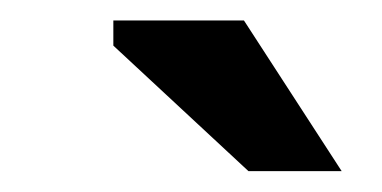

<svg xmlns="http://www.w3.org/2000/svg" viewBox="-20 -741 370 186"><path d="M220.7 -575.2 89.8 -696.8V-721.2H216.3L311 -575.2Z"/></svg>

Font: Twentytwelve Slab
Style: TwentytwelveSlab
Weight: 700
Designer: Domenico Catapano
Version: Version 1.00 2012